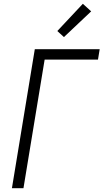

<svg xmlns="http://www.w3.org/2000/svg" viewBox="-20 -995 547 1015"><path d="M43 0 164 -735H507L498 -680H216L104 0ZM318 -799 283 -831 418 -975 462 -935Z"/></svg>

Font: Iosevka Light
Style: Italic
Weight: 300
Italic angle: -9°
Monospace: yes
Designer: Belleve Invis
Foundry: Belleve Invis
Version: Version 32.5.0; ttfautohint (v1.8.4)